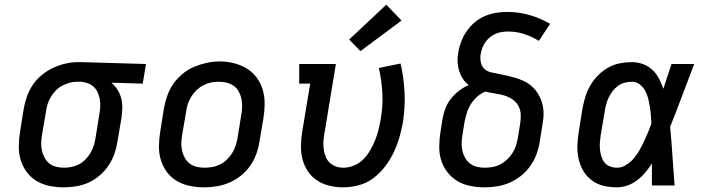

<svg xmlns="http://www.w3.org/2000/svg" viewBox="-20 -794 3040 822"><path d="M253 8Q222 8 192 2Q162 -4 137 -19Q112 -34 94.5 -57.5Q77 -81 68.5 -109.5Q60 -138 60.5 -169Q61 -200 66 -231L82 -331Q87 -358 96.5 -384Q106 -410 122 -433Q138 -456 161 -474.5Q184 -493 209.5 -504.5Q235 -516 261.5 -522Q288 -528 315 -528Q319 -528 323 -528Q327 -528 331 -528L605 -520L591 -436L457 -440Q472 -427 483 -410Q494 -393 499 -373Q504 -353 503.5 -331.5Q503 -310 500 -289L483 -189Q479 -162 470 -136Q461 -110 445 -86Q429 -62 407 -43Q385 -24 359.5 -12.5Q334 -1 306.5 3.5Q279 8 253 8ZM254 -76Q271 -76 287.5 -79.5Q304 -83 319 -91Q334 -99 346.5 -112Q359 -125 367.5 -139.5Q376 -154 381 -170Q386 -186 389 -203L405 -303Q408 -319 409 -335.5Q410 -352 407.5 -367Q405 -382 399 -396.5Q393 -411 382 -421.5Q371 -432 356.5 -437.5Q342 -443 326 -444H317Q315 -444 313 -444Q311 -444 309 -444Q293 -444 277 -439.5Q261 -435 246 -427Q231 -419 219 -406.5Q207 -394 198 -379.5Q189 -365 184 -349Q179 -333 177 -317L160 -217Q157 -200 156.5 -182.5Q156 -165 159.5 -149Q163 -133 171 -118.5Q179 -104 191.5 -94Q204 -84 220.5 -80Q237 -76 254 -76Z M854 8Q823 8 793 2Q763 -4 737.5 -19Q712 -34 694.5 -57.5Q677 -81 668.5 -109.5Q660 -138 660.5 -169Q661 -200 666 -231L682 -331Q687 -358 696.5 -385Q706 -412 722.5 -435.5Q739 -459 762 -478Q785 -497 811.5 -508Q838 -519 865.5 -525Q893 -531 920 -531Q952 -531 981.5 -523.5Q1011 -516 1036 -501Q1061 -486 1078.5 -462.5Q1096 -439 1104.5 -410.5Q1113 -382 1113 -351Q1113 -320 1108 -289L1091 -189Q1087 -162 1077.5 -135.5Q1068 -109 1051.5 -85Q1035 -61 1012 -42.5Q989 -24 962.5 -12.5Q936 -1 908.5 3.5Q881 8 854 8ZM855 -76Q872 -76 889 -79Q906 -82 922 -90Q938 -98 951 -110.5Q964 -123 973.5 -138Q983 -153 988.5 -169.5Q994 -186 997 -203L1013 -303Q1016 -320 1016.5 -337.5Q1017 -355 1013.5 -371.5Q1010 -388 1002 -402.5Q994 -417 980.5 -426.5Q967 -436 950.5 -440Q934 -444 916 -444Q899 -444 882.5 -440.5Q866 -437 850.5 -429Q835 -421 822 -408.5Q809 -396 799.5 -381Q790 -366 784.5 -350Q779 -334 777 -317L760 -217Q757 -200 756.5 -182.5Q756 -165 759.5 -149Q763 -133 771 -118.5Q779 -104 792 -94Q805 -84 821.5 -80Q838 -76 855 -76Q855 -76 855 -76Q855 -76 855 -76Z M1449 8Q1419 8 1390 1Q1361 -6 1337.5 -21.5Q1314 -37 1298 -61Q1282 -85 1275 -112.5Q1268 -140 1268.5 -170.5Q1269 -201 1274 -231L1308 -436H1261V-520H1418L1368 -217Q1365 -201 1364.5 -184Q1364 -167 1366.5 -151.5Q1369 -136 1375 -121.5Q1381 -107 1392.5 -96.5Q1404 -86 1419 -81Q1434 -76 1451 -76Q1473 -76 1496 -85.5Q1519 -95 1536 -112.5Q1553 -130 1565 -151Q1577 -172 1586 -194Q1595 -216 1600.5 -238.5Q1606 -261 1610 -284Q1620 -340 1617 -395Q1614 -450 1602 -503L1695 -522Q1709 -461 1712 -398Q1715 -335 1705 -270Q1699 -237 1689.5 -204.5Q1680 -172 1665 -140.5Q1650 -109 1628 -80.5Q1606 -52 1578 -31Q1550 -10 1516 -1Q1482 8 1449 8ZM1523 -575 1475 -625 1634 -774 1699 -706Z M2055 8Q2024 8 1993.5 2Q1963 -4 1938 -19Q1913 -34 1895 -57.5Q1877 -81 1868.5 -109Q1860 -137 1860.5 -168.5Q1861 -200 1866 -231L1875 -287Q1879 -310 1887.5 -331.5Q1896 -353 1911 -372Q1926 -391 1946 -406Q1966 -421 1987 -430Q1972 -441 1961.5 -457Q1951 -473 1945.5 -491.5Q1940 -510 1939 -530Q1938 -550 1942 -570Q1946 -594 1955 -617Q1964 -640 1978.5 -661Q1993 -682 2012.5 -698.5Q2032 -715 2055.5 -725Q2079 -735 2103 -739Q2127 -743 2151 -743Q2201 -743 2247.5 -729.5Q2294 -716 2335 -692L2287 -619Q2258 -637 2225 -648Q2192 -659 2156 -659Q2142 -659 2128.5 -657Q2115 -655 2102 -649.5Q2089 -644 2078 -635Q2067 -626 2058.5 -614Q2050 -602 2045 -589Q2040 -576 2038 -563Q2035 -545 2038.5 -527.5Q2042 -510 2054 -499Q2066 -488 2083.5 -484Q2101 -480 2118 -477Q2135 -474 2152 -470Q2169 -466 2185.5 -461Q2202 -456 2217.5 -449.5Q2233 -443 2246.5 -433Q2260 -423 2271 -410Q2282 -397 2289.5 -382Q2297 -367 2301.5 -350.5Q2306 -334 2307 -316.5Q2308 -299 2305.5 -281Q2303 -263 2300 -245L2291 -189Q2287 -162 2277.5 -135.5Q2268 -109 2251.5 -85Q2235 -61 2212 -42.5Q2189 -24 2163 -12.5Q2137 -1 2109.5 3.5Q2082 8 2055 8ZM2055 -76Q2072 -76 2089 -79Q2106 -82 2121.5 -90Q2137 -98 2150.5 -110.5Q2164 -123 2173.5 -138Q2183 -153 2188.5 -169.5Q2194 -186 2197 -203L2206 -259Q2210 -280 2209.5 -301Q2209 -322 2200 -339.5Q2191 -357 2174 -368.5Q2157 -380 2138 -385.5Q2119 -391 2098.5 -394Q2078 -397 2058 -402Q2039 -394 2023 -380Q2007 -366 1996 -348.5Q1985 -331 1979 -312Q1973 -293 1969 -273L1960 -217Q1957 -200 1956.5 -182.5Q1956 -165 1959.5 -149Q1963 -133 1971 -118.5Q1979 -104 1992 -94Q2005 -84 2021.5 -80Q2038 -76 2055 -76Z M2622 8Q2592 8 2564 1.5Q2536 -5 2513.5 -22Q2491 -39 2477 -63Q2463 -87 2457 -114.5Q2451 -142 2452 -172Q2453 -202 2458 -231L2474 -331Q2479 -356 2486.5 -381Q2494 -406 2508 -429.5Q2522 -453 2541.5 -472.5Q2561 -492 2584.5 -505Q2608 -518 2634 -523Q2660 -528 2685 -528Q2710 -528 2733 -519.5Q2756 -511 2773 -495Q2790 -479 2801 -458Q2812 -437 2820 -414Q2829 -441 2837.5 -467.5Q2846 -494 2855 -520H2952Q2926 -453 2901 -385.5Q2876 -318 2849 -251Q2855 -189 2859 -126Q2863 -63 2868 0H2771Q2771 -23 2771 -46.5Q2771 -70 2771 -94Q2758 -74 2742.5 -55.5Q2727 -37 2708 -22.5Q2689 -8 2666.5 0Q2644 8 2622 8ZM2622 -76Q2642 -76 2660.5 -87.5Q2679 -99 2693 -115.5Q2707 -132 2717.5 -150.5Q2728 -169 2737 -188Q2746 -207 2754 -226.5Q2762 -246 2769 -265Q2768 -284 2766.5 -302Q2765 -320 2762 -338Q2759 -356 2754.5 -374Q2750 -392 2741.5 -407Q2733 -422 2718.5 -433Q2704 -444 2685 -444Q2670 -444 2654.5 -440Q2639 -436 2626 -426.5Q2613 -417 2603 -404Q2593 -391 2586 -376.5Q2579 -362 2575 -347Q2571 -332 2569 -317L2552 -217Q2550 -202 2548.5 -186Q2547 -170 2548.5 -154.5Q2550 -139 2554.5 -124.5Q2559 -110 2568 -98.5Q2577 -87 2591.5 -81.5Q2606 -76 2622 -76Z"/></svg>

Font: Iosevka Etoile Medium Oblique
Style: Regular
Weight: 500
Italic angle: -9°
Designer: Belleve Invis
Foundry: Belleve Invis
Version: Version 15.5.2; ttfautohint (v1.8.4)